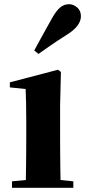

<svg xmlns="http://www.w3.org/2000/svg" viewBox="-20 -894 405 914"><path d="M266.1 -392.1V-237.8Q266.1 -210 266.4 -174.1Q266.6 -138.2 267.1 -102.1Q267.6 -65.9 268.1 -37.1L329.1 -30.8V0H37.1V-30.8L103 -37.1Q103.5 -66.4 104 -102.5Q104.5 -138.7 104.7 -174.3Q105 -210 105 -237.8V-317.9Q105 -367.7 104.2 -401.1Q103.5 -434.6 102.1 -470.2L26.9 -478V-502L255.9 -562L270 -551.8ZM163.1 -637.2 143.1 -653.8Q158.2 -682.6 176.8 -715.8Q195.3 -749 227.1 -806.2Q246.6 -841.3 265.4 -857.7Q284.2 -874 309.1 -874Q329.1 -874 347.2 -858.6Q365.2 -843.3 365.2 -816.9Q365.2 -769.5 295.9 -727.1Q245.1 -694.8 216.6 -674.8Q188 -654.8 163.1 -637.2Z"/></svg>

Font: Source Han Serif JP Heavy
Style: Regular
Weight: 900
Designer: Ryoko NISHIZUKA  (kana & ideographs); Frank Grießhammer (Latin, Greek & Cyrillic); Wenlong ZHANG  (bopomofo); Sandoll Co
Foundry: Adobe Systems Incorporated
Version: Version 1.001;PS 1.001;hotconv 16.6.54;makeotf.lib2.5.65590